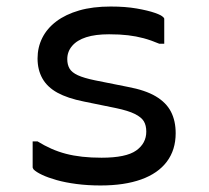

<svg xmlns="http://www.w3.org/2000/svg" viewBox="-20 -560 640 588"><path d="M291 -77Q366 -77 397 -99Q428 -121 428 -157Q428 -176 420.5 -188.5Q413 -201 393 -211Q373 -221 335 -229L237 -249Q187 -259 156 -276Q125 -293 110 -319.5Q95 -346 95 -381Q95 -415 109.5 -444Q124 -473 152.5 -494.5Q181 -516 222.5 -528Q264 -540 319 -540Q364 -540 398.5 -534Q433 -528 454.5 -520.5Q476 -513 480 -507Q482 -506 482.5 -504.5Q483 -503 483 -502Q483 -501 483 -499Q483 -480 483 -462Q483 -444 483 -426H468Q442 -437 419.5 -443Q397 -449 372 -452Q347 -455 314 -455Q272 -455 244 -446Q216 -437 201 -419.5Q186 -402 186 -379Q186 -362 193 -350Q200 -338 218.5 -329.5Q237 -321 271 -314L371 -294Q425 -284 457 -265Q489 -246 503.5 -218Q518 -190 518 -152Q518 -101 491 -65Q464 -29 412.5 -10.5Q361 8 288 8Q249 8 214.5 3.5Q180 -1 153.5 -8.5Q127 -16 109 -24.5Q91 -33 83 -41Q82 -43 81 -44.5Q80 -46 80 -48Q80 -68 80 -88Q80 -108 80 -127H95Q116 -114 137.5 -104.5Q159 -95 182 -89Q205 -83 232 -80Q259 -77 291 -77Z"/></svg>

Font: Recursive Monospace
Style: Regular
Weight: 400
Version: Version 1.047